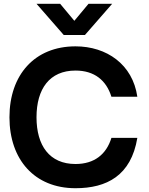

<svg xmlns="http://www.w3.org/2000/svg" viewBox="-20 -980 786 1015"><path d="M706 -251H569C542 -164 479 -113 379 -113C242 -113 173 -210 173 -360C173 -510 242 -607 379 -607C479 -607 542 -555.5 569 -468.5H706C681.5 -639.5 544 -735 379 -735C163 -735 30 -584 30 -360C30 -136 163 15 379 15C544 15 673 -51.5 706 -251ZM173 -960 317 -795H429L573 -960H448L373 -870L298 -960Z"/></svg>

Font: Eudonet ExtraBold
Style: Regular
Weight: 800
Designer: Mikhail Sharanda
Foundry: Mikhail Sharanda
Version: Version 4.503;Glyphs 3.1.2 (3151)